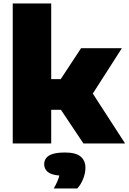

<svg xmlns="http://www.w3.org/2000/svg" viewBox="-20 -828 742 1108"><path d="M53.5 0V-808H275.5V-371.5H330.5L448 -550H683.5L515.5 -288L702 0H461.5L331.5 -194.5H275.5V0ZM290.5 259.5Q315.5 215 322.5 185Q274.5 181 254.8 163.5Q235 146 235 119.5Q235 87.5 263 69.8Q291 52 354 52Q417 52 445 75.2Q473 98.5 473 140.5Q473 171 460 204Q447 237 426 259.5Z"/></svg>

Font: Encode Sans Semi Expanded Black
Style: Regular
Weight: 900
Width: 6
Designer: Multiple Designers
Foundry: Impallari Type
Version: Version 3.000; ttfautohint (v1.8.3) -l 8 -r 50 -G 200 -x 14 